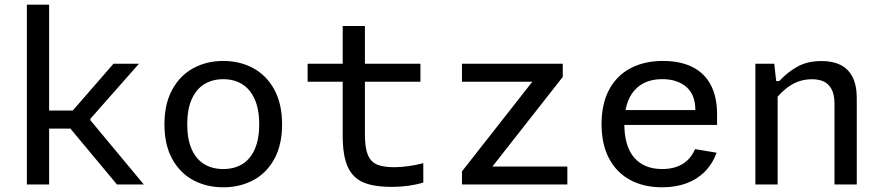

<svg xmlns="http://www.w3.org/2000/svg" viewBox="-20 -785 3760 817"><path d="M94.3 0V-765H189V0ZM319 -314.7 268 -289.8 462.8 -513.7H571.2L364.7 -279.7V-273.2L592 0H477.7L264.8 -255.5L316 -237.8H167V-314.7Z M930 12Q859.3 12 802.7 -18.2Q746 -48.3 712.8 -108.8Q679.7 -169.2 679.7 -255.8Q679.7 -342.7 712.8 -403.5Q746 -464.3 802.8 -495Q859.5 -525.7 930 -525.7Q1000.5 -525.7 1057.4 -495Q1114.3 -464.3 1147.3 -403.7Q1180.3 -343 1180.3 -255.8Q1180.3 -168.8 1147.3 -108.6Q1114.3 -48.3 1057.5 -18.2Q1000.7 12 930 12ZM930 -448Q883.8 -448 849.4 -426.9Q815 -405.8 795.8 -362.8Q776.7 -319.8 776.7 -256Q776.7 -192.3 795.8 -149.7Q815 -107 849.3 -86.3Q883.7 -65.7 930 -65.7Q976.3 -65.7 1010.5 -86.3Q1044.7 -107 1063.8 -149.7Q1083 -192.3 1083 -256Q1083 -319.8 1063.8 -362.8Q1044.7 -405.8 1010.4 -426.9Q976.2 -448 930 -448Z M1769 -513.7V-437.2H1289V-513.7H1465.2H1479.7ZM1438.2 -208.2V-674.3H1532.8V-212.7Q1532.8 -157 1544.8 -127.1Q1556.8 -97.2 1583.3 -85.3Q1609.8 -73.5 1657.3 -73.5Q1714.3 -73.5 1781.2 -90.7V-8.2Q1752.3 0.7 1718.2 5.4Q1684.2 10.2 1649.5 10.2Q1572 10.5 1526.7 -8.6Q1481.3 -27.7 1459.8 -75Q1438.2 -122.3 1438.2 -208.2Z M2374.7 -513.7V-457.8L2059.2 -55.8L2041.3 -76.5H2394.2V0H1945.8V-55.8L2261.3 -457.8L2285.3 -437.2H1945.8V-513.7Z M2801 -525.7Q2874 -525.7 2925.6 -500.2Q2977.2 -474.8 3004.2 -424Q3031.3 -373.2 3031.3 -298.5V-253.3H2611.8V-316.7H2964.2L2939 -294.8V-315.5Q2939 -381.8 2900.6 -415Q2862.2 -448.2 2797.8 -448.2Q2721 -448.2 2678.8 -399.4Q2636.7 -350.7 2636.7 -257.3Q2636.7 -163 2678.7 -114.3Q2720.7 -65.7 2797.8 -65.7Q2848.2 -65.7 2883.7 -86.7Q2919.2 -107.7 2937.5 -150.5L3029.3 -135.2Q3011.8 -87.5 2979.1 -54.6Q2946.3 -21.7 2900.4 -4.8Q2854.5 12 2797.7 12Q2720.2 12 2662.1 -19Q2604 -50 2571.8 -110.4Q2539.7 -170.8 2539.7 -257.3Q2539.7 -342.8 2571.8 -403.2Q2604 -463.5 2662.9 -494.6Q2721.8 -525.7 2801 -525.7Z M3289 0H3194.3V-513.7H3274.7L3284.3 -427H3289ZM3531 0V-342.3Q3531 -382 3518.5 -405.4Q3506 -428.8 3484.8 -438.3Q3463.7 -447.8 3435.5 -447.8Q3386 -447.8 3345.6 -422.8Q3305.2 -397.7 3272 -352.5V-440H3295.7Q3332 -479 3374.5 -502.2Q3417 -525.3 3476.3 -525.3Q3523.2 -525.3 3556.4 -508.8Q3589.7 -492.2 3607.7 -457.2Q3625.7 -422.2 3625.7 -367.7V0Z"/></svg>

Font: Monaspace Neon Var ExtraLight
Style: Regular
Weight: 200
Designer: Riley Cran and the Lettermatic Team
Version: Version 1.200 (Monaspace Neon Var)